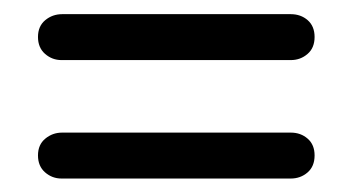

<svg xmlns="http://www.w3.org/2000/svg" viewBox="-20 -484 510 278"><path d="M35 -430.5Q35 -446 45.5 -454.8Q56 -463.5 70 -463.5H401Q415.5 -463.5 425.5 -454.8Q435.5 -446 435.5 -430.5Q435.5 -414.5 425.2 -405.8Q415 -397 401 -397H69Q55.5 -397 45.2 -406Q35 -415 35 -430.5ZM35 -259Q35 -274.5 45.5 -283.2Q56 -292 70 -292H401Q415.5 -292 425.5 -283.2Q435.5 -274.5 435.5 -259Q435.5 -243 425.2 -234.2Q415 -225.5 401 -225.5H69Q55.5 -225.5 45.2 -234.5Q35 -243.5 35 -259Z"/></svg>

Font: Fraunces 144pt S100
Style: Regular
Weight: 400
Version: Version 1.000; ttfautohint (v1.8.3)